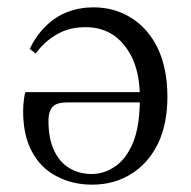

<svg xmlns="http://www.w3.org/2000/svg" viewBox="-20 -491 521 523"><path d="M231 12Q291 12 337 -17Q383 -45 410 -99Q436 -153 436 -227Q436 -304 410 -359Q384 -413 338 -442Q292 -471 235 -471Q196 -471 163 -458Q130 -445 105 -420Q79 -395 61 -358L77 -345Q102 -379 136 -398Q169 -417 213 -417Q258 -417 291 -394Q324 -370 343 -327Q361 -284 361 -224Q361 -149 343 -104Q324 -58 294 -38Q264 -17 230 -17Q196 -17 169 -33Q142 -49 127 -82Q112 -114 112 -162Q112 -179 117 -190Q121 -201 133 -207Q144 -212 164 -212H404V-240H49Q46 -230 45 -218Q43 -205 43 -188Q43 -122 67 -78Q91 -33 134 -11Q177 12 231 12Z"/></svg>

Font: Source Serif 4 48pt
Style: Regular
Weight: 400
Designer: Frank Grie√ühammer
Foundry: Adobe Systems Incorporated
Version: Version 4.004;hotconv 1.0.116;makeotfexe 2.5.65601